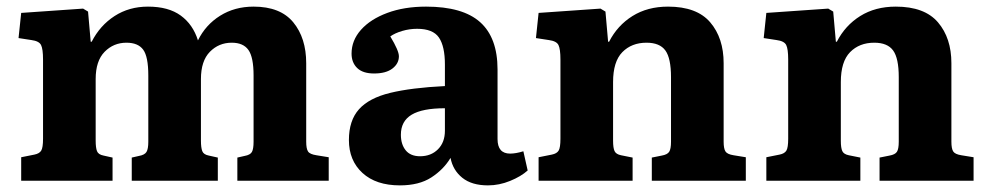

<svg xmlns="http://www.w3.org/2000/svg" viewBox="-20 -546 2986 580"><path d="M44 0V-71L84 -79Q99 -82 104.5 -91Q110 -100 110 -127V-366Q110 -398 104 -410Q98 -422 75 -425L36 -431L44 -507L231 -520L246 -511L254 -420H257Q282 -469 326 -497.5Q370 -526 427 -526Q489 -526 526 -499Q563 -472 578 -424Q601 -471 645 -498.5Q689 -526 746 -526Q827 -526 866 -478.5Q905 -431 905 -355V-118Q905 -97 910.5 -88.5Q916 -80 936 -77L973 -71V0H697V-70L719 -75Q736 -78 741 -87Q746 -96 746 -118V-318Q746 -373 730.5 -395Q715 -417 680 -417Q641 -417 614 -389.5Q587 -362 587 -307V-121Q587 -100 591 -89.5Q595 -79 611 -76L638 -70V0H378V-70L400 -75Q417 -78 422.5 -87Q428 -96 428 -118V-318Q428 -375 412.5 -396Q397 -417 362 -417Q323 -417 296 -389.5Q269 -362 269 -307V-121Q269 -100 273 -89.5Q277 -79 293 -76L320 -70V0Z M1188 14Q1116 14 1075 -23.5Q1034 -61 1034 -123Q1034 -182 1064.5 -216Q1095 -250 1159 -265.5Q1223 -281 1324 -286V-351Q1324 -406 1306 -432.5Q1288 -459 1240 -459Q1217 -459 1195 -452.5Q1173 -446 1159 -436Q1185 -393 1185 -376Q1185 -354 1165.5 -339Q1146 -324 1110 -324Q1076 -324 1059 -340.5Q1042 -357 1042 -384Q1042 -424 1070.5 -456Q1099 -488 1150 -507Q1201 -526 1267 -526Q1378 -526 1430.5 -479Q1483 -432 1483 -336V-126Q1483 -82 1521 -82Q1538 -82 1561 -89L1574 -31Q1554 -13 1521 0.5Q1488 14 1454 14Q1405 14 1376.5 -9Q1348 -32 1341 -69Q1320 -34 1283 -10Q1246 14 1188 14ZM1249 -74Q1282 -74 1303 -95Q1324 -116 1324 -151V-219Q1256 -219 1223.5 -199.5Q1191 -180 1191 -139Q1191 -110 1205.5 -92Q1220 -74 1249 -74Z M1607 0V-71L1647 -79Q1662 -82 1667.5 -91Q1673 -100 1673 -127V-366Q1673 -398 1667 -410Q1661 -422 1638 -425L1599 -431L1607 -507L1794 -520L1809 -511L1817 -420H1820Q1845 -469 1890.5 -497.5Q1936 -526 1998 -526Q2085 -526 2125.5 -478.5Q2166 -431 2166 -355V-118Q2166 -97 2171.5 -88.5Q2177 -80 2196 -77L2233 -71V0H1949V-70L1979 -76Q1996 -79 2001.5 -87.5Q2007 -96 2007 -118V-313Q2007 -370 1990 -393.5Q1973 -417 1933 -417Q1888 -417 1860 -388.5Q1832 -360 1832 -298V-121Q1832 -99 1836.5 -89.5Q1841 -80 1856 -77L1891 -70V0Z M2295 0V-71L2335 -79Q2350 -82 2355.5 -91Q2361 -100 2361 -127V-366Q2361 -398 2355 -410Q2349 -422 2326 -425L2287 -431L2295 -507L2482 -520L2497 -511L2505 -420H2508Q2533 -469 2578.5 -497.5Q2624 -526 2686 -526Q2773 -526 2813.5 -478.5Q2854 -431 2854 -355V-118Q2854 -97 2859.5 -88.5Q2865 -80 2884 -77L2921 -71V0H2637V-70L2667 -76Q2684 -79 2689.5 -87.5Q2695 -96 2695 -118V-313Q2695 -370 2678 -393.5Q2661 -417 2621 -417Q2576 -417 2548 -388.5Q2520 -360 2520 -298V-121Q2520 -99 2524.5 -89.5Q2529 -80 2544 -77L2579 -70V0Z"/></svg>

Font: Literata
Style: Bold
Weight: 700
Designer: Latin by Veronika Burian and Jose Scaglione. Greek by Irene Vlachou. Cyrillic by Vera Evstafieva.
Foundry: TypeTogether
Version: Version 3.103; ttfautohint (v1.8.4.7-5d5b);gftools[0.9.29]